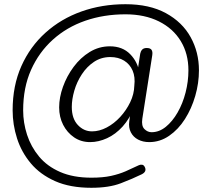

<svg xmlns="http://www.w3.org/2000/svg" viewBox="-20 -730 1012 912"><path d="M689 -55Q659 -55 636 -67Q613 -79 601.5 -101.5Q590 -124 594 -153L603 -222L617 -220Q596 -166 562.5 -129Q529 -92 488.5 -73.5Q448 -55 408 -55Q365 -55 332 -77.5Q299 -100 280 -137Q261 -174 261 -220Q261 -267 279 -317.5Q297 -368 329.5 -412Q362 -456 406 -483Q450 -510 502 -510Q562 -510 598.5 -472.5Q635 -435 643 -381L624 -331L646 -475Q648 -486 655 -494Q662 -502 677 -502Q694 -502 700 -493Q706 -484 703 -466L656 -166Q651 -132 666 -117Q681 -102 700 -102Q736 -102 767.5 -127.5Q799 -153 823.5 -195.5Q848 -238 861.5 -290.5Q875 -343 875 -396Q875 -475 838.5 -535Q802 -595 734.5 -628.5Q667 -662 576 -662Q473 -662 385 -631.5Q297 -601 231 -541.5Q165 -482 127.5 -398Q90 -314 90 -206Q90 -147 108.5 -90Q127 -33 165.5 13.5Q204 60 266 87Q328 114 414 114Q469 114 507.5 105.5Q546 97 577 83.5Q608 70 639 55Q647 51 655.5 52.5Q664 54 669 66Q677 86 653 98Q610 119 554 140.5Q498 162 414 162Q313 162 242 130.5Q171 99 126.5 46Q82 -7 61 -72.5Q40 -138 40 -206Q40 -323 81.5 -416Q123 -509 196.5 -575Q270 -641 367 -675.5Q464 -710 576 -710Q690 -710 768 -667.5Q846 -625 885.5 -553.5Q925 -482 925 -396Q925 -335 907.5 -274.5Q890 -214 858.5 -164.5Q827 -115 783.5 -85Q740 -55 689 -55ZM417 -106Q452 -106 487 -124.5Q522 -143 551 -174.5Q580 -206 598.5 -244.5Q617 -283 618 -323Q623 -364 610 -394.5Q597 -425 569.5 -442Q542 -459 504 -459Q461 -459 427 -436.5Q393 -414 369 -377.5Q345 -341 333 -299.5Q321 -258 321 -222Q321 -167 349.5 -136.5Q378 -106 417 -106Z"/></svg>

Font: Quicksand Light
Style: Regular
Weight: 400
Version: Version 3.004